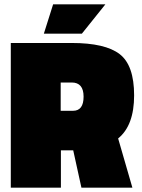

<svg xmlns="http://www.w3.org/2000/svg" viewBox="-20 -869 657 889"><path d="M319 -173H262V0H30V-670H312Q467 -670 534 -618.5Q601 -567 601 -427.5Q601 -288 527 -228L593 0H357ZM226 -849H468L359 -713H183ZM318 -356Q367 -356 367 -421.5Q367 -487 312 -487H261V-356Z"/></svg>

Font: Titillium Web Black
Style: Regular
Weight: 900
Version: Version 1.002;PS 35.000;hotconv 1.0.70;makeotf.lib2.5.55311